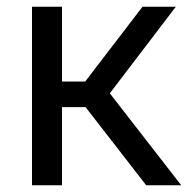

<svg xmlns="http://www.w3.org/2000/svg" viewBox="-20 -550 575 570"><path d="M75 -530H164V-308H233L403 -530H502L306 -273L518 0H414L234 -232H164V0H75Z"/></svg>

Font: Golos UI VF
Style: Regular
Weight: 400
Designer: A.Korolkova, Vitaly Kuzmin
Foundry: ParaType Ltd
Version: Version 2.000